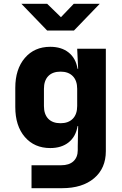

<svg xmlns="http://www.w3.org/2000/svg" viewBox="-20 -805 640 1005"><path d="M145 180V60H300Q342 60 364.5 39Q387 18 387 -19V-40L389 -145H386Q377 -90 339.5 -60Q302 -30 243 -30Q160 -30 110 -88Q60 -146 60 -245V-345Q60 -443 110 -501.5Q160 -560 243 -560Q302 -560 339.5 -530Q377 -500 386 -445H389L384 -550H534V-14Q534 76 472.5 128Q411 180 305 180ZM297 -160Q338 -160 361 -183.5Q384 -207 384 -250V-340Q384 -383 361 -406.5Q338 -430 297 -430Q255 -430 232.5 -406.5Q210 -383 210 -340V-250Q210 -207 232.5 -183.5Q255 -160 297 -160ZM227 -645 92 -785H227L299 -715L366 -785H502L367 -645Z"/></svg>

Font: NKDuy Mono ExtraBold
Style: Regular
Weight: 800
Monospace: yes
Designer: NKDuy
Foundry: NKDuy
Version: Version 2.251; ttfautohint (v1.8.4.7-5d5b)